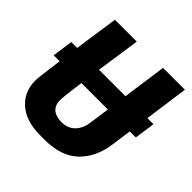

<svg xmlns="http://www.w3.org/2000/svg" viewBox="-182 -834 993 993"><g transform="rotate(45 314.0 -338.0)"><path d="M27 -445H628L612 -332H11ZM255 10Q151 10 93.5 -40.5Q36 -91 36 -172Q36 -183 39 -209.5Q42 -236 47.5 -278Q53 -320 61 -379Q69 -438 80 -514.5Q91 -591 105 -686H265Q248 -569 236 -487.5Q224 -406 216.5 -352.5Q209 -299 205.5 -267.5Q202 -236 200 -219.5Q198 -203 198 -194Q198 -154 221 -135Q244 -116 283 -116Q330 -116 358 -145Q386 -174 392 -222L457 -686H617L552 -219Q537 -114 472 -52Q407 10 287 10Z"/></g></svg>

Font: Chivo Mono
Style: Bold Italic
Weight: 700
Italic angle: -8.05°
Monospace: yes
Version: Version 1.008